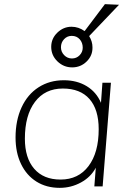

<svg xmlns="http://www.w3.org/2000/svg" viewBox="-20 -899 623 926"><path d="M227 -673Q227 -713 256.5 -741.5Q286 -770 325 -770Q359 -770 388 -749L486 -879L554 -876L410 -725Q426 -699 426 -671Q427 -631 398 -602.5Q369 -574 328 -574Q287 -574 257 -603Q227 -632 227 -673ZM274 -671Q274 -649 289.5 -633Q305 -617 327 -617Q349 -617 364 -632.5Q379 -648 379 -669Q379 -693 364.5 -709.5Q350 -726 326 -726Q304 -726 289 -710Q274 -694 274 -671ZM474 -500H515L475 0H435L442 -90Q418 -45 370.5 -19Q323 7 268 7Q204 7 156 -23Q108 -53 81.5 -108Q55 -163 55 -236Q55 -318 84 -381Q113 -444 166 -478Q219 -512 288 -512Q351 -512 398 -483.5Q445 -455 467 -403ZM456 -276Q456 -371 411.5 -421.5Q367 -472 283 -472Q197 -472 148.5 -407.5Q100 -343 100 -230Q100 -137 145 -85Q190 -33 272 -33Q358 -33 407 -98Q456 -163 456 -276Z"/></svg>

Font: Muli ExtraLight
Style: Italic
Weight: 275
Italic angle: -4.541°
Designer: Vernon Adams
Foundry: Vernon Adams
Version: Version 2.001